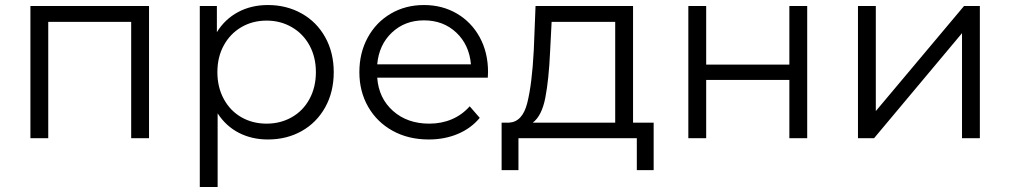

<svg xmlns="http://www.w3.org/2000/svg" viewBox="-20 -550 4021 764"><path d="M573 -526V0H502V-463H172V0H101V-526Z M1308 -263Q1308 -184 1274 -123Q1240 -62 1180.5 -28.5Q1121 5 1046 5Q982 5 930.5 -21.5Q879 -48 846 -99V194H775V-526H843V-422Q875 -474 927.5 -502Q980 -530 1046 -530Q1120 -530 1180 -496.5Q1240 -463 1274 -402Q1308 -341 1308 -263ZM1237 -263Q1237 -323 1211.5 -369.5Q1186 -416 1141 -442Q1096 -468 1041 -468Q985 -468 940.5 -442Q896 -416 870.5 -369.5Q845 -323 845 -263Q845 -203 870.5 -156Q896 -109 940.5 -83.5Q985 -58 1041 -58Q1096 -58 1141 -83.5Q1186 -109 1211.5 -156Q1237 -203 1237 -263Z M1921 -241H1481Q1487 -159 1544 -108.5Q1601 -58 1688 -58Q1737 -58 1778 -75.5Q1819 -93 1849 -127L1889 -81Q1854 -39 1801.5 -17Q1749 5 1686 5Q1605 5 1542.5 -29.5Q1480 -64 1445 -125Q1410 -186 1410 -263Q1410 -340 1443.5 -401Q1477 -462 1535.5 -496Q1594 -530 1667 -530Q1740 -530 1798 -496Q1856 -462 1889 -401.5Q1922 -341 1922 -263ZM1481 -294H1854Q1847 -372 1795.5 -420.5Q1744 -469 1667 -469Q1591 -469 1539.5 -420.5Q1488 -372 1481 -294Z M2581 -62V127H2514V0H2043V127H1976V-62H2006Q2059 -65 2078 -140Q2097 -215 2104 -350L2111 -526H2499V-62ZM2100 -62H2428V-463H2175L2169 -346Q2164 -234 2150 -161.5Q2136 -89 2100 -62Z M2719 -526H2790V-293H3121V-526H3192V0H3121V-232H2790V0H2719Z M3394 -526H3465V-108L3816 -526H3879V0H3808V-418L3458 0H3394Z"/></svg>

Font: Montserrat-Regular
Style: Regular
Weight: 400
Version: Version 7.200